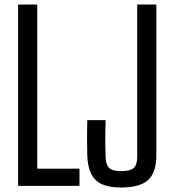

<svg xmlns="http://www.w3.org/2000/svg" viewBox="-20 -820 761 847"><path d="M59.9 0V-800H144.4V-76H330.6V0ZM513.9 7.2Q462.1 7.2 429.9 -7.3Q397.8 -21.8 382.2 -53.3Q366.5 -84.8 364.9 -135.8Q364 -176.8 364 -212.9Q364 -249 364.9 -290.1H445.9Q445 -263.3 444.6 -236.2Q444.1 -209.1 444.6 -182.2Q445 -155.2 445.9 -128.5Q446.9 -93.1 461.7 -79.1Q476.5 -65.1 513.9 -65.1Q554.8 -65.1 570 -79.1Q585.3 -93.1 585.3 -128.5V-800H669.7V-135.8Q669.7 -59.2 633.6 -26Q597.6 7.2 513.9 7.2Z"/></svg>

Font: Big Shoulders Text SC Thin
Style: Regular
Weight: 100
Designer: Patric King
Foundry: XO Type Co
Version: Version 2.002